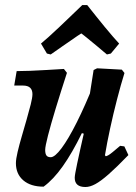

<svg xmlns="http://www.w3.org/2000/svg" viewBox="-20 -738 547 770"><path d="M154.8 10.6Q103.1 10.6 73.4 -14.8Q43.8 -40.3 43.8 -83.7Q43.8 -99.8 50.6 -128.6Q57.4 -157.4 67.3 -191.3Q77.2 -225.2 86.8 -258.8Q96.5 -292.4 103.3 -319.6Q110.1 -346.8 110.1 -360.3Q110.1 -394.9 72.2 -394.9H37L46.8 -452.8Q69.2 -452.8 100.7 -454Q132.2 -455.2 167.8 -457.4Q203.4 -459.6 236.3 -461.5L248.5 -445.9Q223.2 -368.2 203.4 -303.1Q183.6 -238 172.4 -194.3Q161.2 -150.6 161.2 -136.7Q161.2 -121.8 166.1 -114.7Q171.1 -107.5 183.5 -107.5Q199.9 -107.5 227.1 -143.9Q254.2 -180.3 287.9 -247.3Q321.5 -314.2 357.9 -405.3L332.8 -197L308.4 -204.1Q269.7 -124.9 231.9 -71.5Q194.1 -18 154.8 10.6ZM322.5 12Q279.7 12 279.7 -25Q279.7 -31 282 -44.2Q284.3 -57.4 289.4 -81.7Q294.5 -106 303.1 -144.9Q311.6 -183.8 324.5 -239.7L330 -295.4L355.4 -457.1L369.4 -464.1L468.6 -458.7L479.2 -445.3Q464.5 -398.3 449.4 -339.6Q434.2 -281 421.6 -222.6Q408.9 -164.1 400.9 -115.3L404.4 -111.3Q409.4 -112.7 415.2 -115.9Q421 -119.2 432 -128.2Q443 -137.1 461.8 -153.2L478.7 -150.9L494.9 -116.1Q447.6 -67.2 416 -39.4Q384.5 -11.7 362.7 0.1Q341 12 322.5 12ZM144.4 -563.3Q156.1 -572.8 176.3 -591Q196.6 -609.2 219.5 -631Q242.5 -652.9 262.9 -672.5Q283.4 -692.1 296.7 -704.9Q309.9 -717.7 309.9 -717.7H329.8Q329.8 -717.7 339.9 -704.9Q350.1 -692.1 365.7 -672.5Q381.4 -652.9 399.3 -631Q417.3 -609.2 433 -591Q448.8 -572.8 457.8 -563.3L424.6 -523.3L408.9 -519.6Q404.4 -523.2 393.6 -532.3Q382.9 -541.4 369.4 -552.8Q356 -564.1 342.4 -575Q328.9 -585.8 319.1 -594Q309.3 -602.2 306.1 -604Q302.5 -602.2 290.6 -594Q278.8 -585.8 263.1 -575Q247.5 -564.1 230.9 -552.8Q214.4 -541.4 201.6 -532.3Q188.8 -523.2 183.4 -519.6L168.1 -523.3Z"/></svg>

Font: Alegreya
Style: Italic
Weight: 400
Italic angle: -7°
Designer: Juan Pablo del Peral
Foundry: Huerta Tipografica
Version: Version 2.009